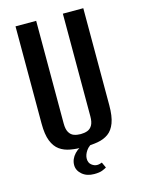

<svg xmlns="http://www.w3.org/2000/svg" viewBox="-112 -656 634 862"><g transform="rotate(-15 205.0 -225.0)"><path d="M205 12Q171 12 142 7Q113 2 92 -13Q71 -28 59 -58Q47 -88 47 -139V-591H143V-114Q143 -87 151.5 -72.5Q160 -58 174 -53Q188 -48 205 -48Q222 -48 236 -53Q250 -58 258.5 -72.5Q267 -87 267 -114V-591H362V-140Q362 -89 350.5 -58.5Q339 -28 318 -13Q297 2 268 7Q239 12 205 12ZM217 141Q183 141 161.5 122.5Q140 104 140 79Q140 51 161.5 28Q183 5 214 -1L255 0Q228 10 215 29Q202 48 202 66Q202 85 214.5 95Q227 105 240 105Q248 105 254 103Q260 101 263 100L275 126Q269 130 255.5 135.5Q242 141 217 141Z"/></g></svg>

Font: Alumni Sans Thin SemiBold
Style: Regular
Weight: 600
Version: Version 1.018